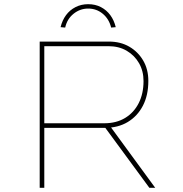

<svg xmlns="http://www.w3.org/2000/svg" viewBox="-20 -899 877 919"><path d="M170 0V-700H501Q557 -700 599 -675.5Q641 -651 665.5 -609Q690 -567 690 -512Q690 -443 664 -393Q638 -343 591.5 -315Q545 -287 481 -287H192V0ZM695 0 476 -298 502 -302 723 0ZM192 -309H479Q537 -309 579 -334.5Q621 -360 644 -405.5Q667 -451 667 -511Q667 -559 645.5 -596.5Q624 -634 586.5 -656Q549 -678 499 -678H192ZM292 -767 270 -769Q278 -802 296 -826.5Q314 -851 341.5 -865Q369 -879 402 -879Q436 -879 463 -865Q490 -851 508 -826.5Q526 -802 534 -769L512 -767Q502 -808 472 -833Q442 -858 402 -858Q363 -858 332 -833Q301 -808 292 -767Z"/></svg>

Font: Lexend Peta Thin
Style: Regular
Weight: 250
Version: Version 1.007